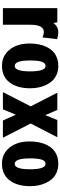

<svg xmlns="http://www.w3.org/2000/svg" viewBox="638 -1232 603 1919"><g transform="rotate(90 939.5 -272.5)"><path d="M304.7 -553.7Q335 -553.7 371.6 -541.5L354 -396Q314.9 -409.7 301.3 -409.7Q265.1 -409.7 246.3 -376.5Q227.5 -343.3 227.5 -279.3V0H61V-543.9H203.1L210 -504.4Q245.1 -553.7 304.7 -553.7Z M829.6 -429.7Q862.3 -360.8 862.3 -272.9Q862.3 -143.6 804 -67.1Q745.6 9.3 637.7 9.3Q537.6 9.3 476.3 -66.9Q415 -143.1 415 -267.1Q415 -365.7 448.7 -436.5Q466.3 -472.2 491.7 -498Q517.1 -523.9 554.9 -538.8Q592.8 -553.7 639.4 -553.7Q686 -553.7 724.1 -537.4Q762.2 -521 787.4 -493.9Q812.5 -466.8 829.6 -429.7ZM638.7 -426.3Q610.4 -426.3 597.4 -388.7Q584.5 -351.1 584.5 -272.9Q584.5 -117.7 638.9 -117.7Q693.4 -117.7 693.4 -272Q693.4 -426.3 638.7 -426.3Z M1214.4 -277.8 1356.4 0H1184.1L1126.5 -129.4L1073.2 0H900.9L1043 -277.8Q945.8 -467.8 906.7 -543.9H1078.6L1130.9 -423.8L1179.7 -543.9H1351.6Z M1808.1 -429.7Q1840.8 -360.8 1840.8 -272.9Q1840.8 -143.6 1782.5 -67.1Q1724.1 9.3 1616.2 9.3Q1516.1 9.3 1454.8 -66.9Q1393.6 -143.1 1393.6 -267.1Q1393.6 -365.7 1427.2 -436.5Q1444.8 -472.2 1470.2 -498Q1495.6 -523.9 1533.4 -538.8Q1571.3 -553.7 1617.9 -553.7Q1664.6 -553.7 1702.6 -537.4Q1740.7 -521 1765.9 -493.9Q1791 -466.8 1808.1 -429.7ZM1617.2 -426.3Q1588.9 -426.3 1575.9 -388.7Q1563 -351.1 1563 -272.9Q1563 -117.7 1617.4 -117.7Q1671.9 -117.7 1671.9 -272Q1671.9 -426.3 1617.2 -426.3Z"/></g></svg>

Font: Open Sans Hebrew Condensed Extra Bold
Style: Regular
Weight: 800
Width: 3
Foundry: Ascender Corporation, Yanek Iontef
Version: Version 2.001;PS 002.001;hotconv 1.0.70;makeotf.lib2.5.58329